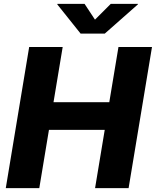

<svg xmlns="http://www.w3.org/2000/svg" viewBox="-20 -970 804 990"><path d="M9.8 0 130.4 -727.5H303.2L255.9 -442.9H543.5L590.8 -727.5H763.7L643.1 0H470.2L520 -300.3H232.4L182.6 0ZM416 -950.2 469.7 -868.7 551.3 -950.2H691.4L690.9 -947.3L520.5 -796.9H395.5L275.4 -947.3L275.9 -950.2Z"/></svg>

Font: Inter 18pt ExtraBold
Style: Italic
Weight: 800
Italic angle: -9.3988°
Designer: Rasmus Andersson
Foundry: rsms
Version: Version 4.001;git-66647c0bb